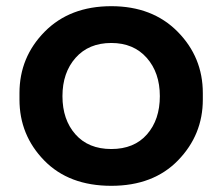

<svg xmlns="http://www.w3.org/2000/svg" viewBox="-20 -582 719 621"><path d="M340 19Q203 19 123 -63Q43 -145 43 -260V-281Q43 -397 124.5 -479.5Q206 -562 340 -562Q473 -562 554.5 -479.5Q636 -397 636 -281V-260Q636 -146 556 -63.5Q476 19 340 19ZM340 -443Q267 -443 224.5 -395Q182 -347 182 -271Q182 -195 224 -147.5Q266 -100 340 -100Q414 -100 455.5 -147.5Q497 -195 497 -271Q497 -347 454.5 -395Q412 -443 340 -443Z"/></svg>

Font: Cazoo Sans SemiBold
Style: Regular
Weight: 600
Designer: Jonathan Barnbrook, Julián Moncada
Foundry: Barnbrook Fonts
Version: Version 2.000;Glyphs 3.2.3 (3260)